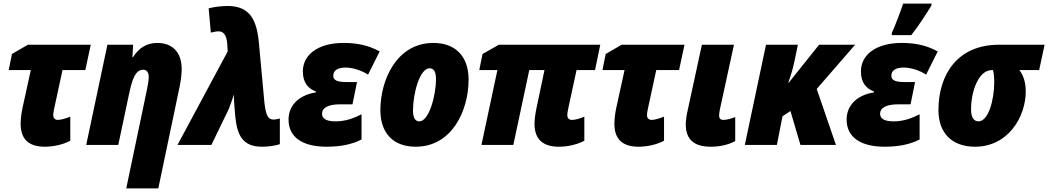

<svg xmlns="http://www.w3.org/2000/svg" viewBox="-20 -800 5787 1060"><path d="M227 10C276 10 329 -2 368 -23V-156C343 -146 317 -138 299 -138C285 -138 274 -147 274 -164C274 -176 277 -189 279 -200L325 -413H451L481 -553H134L46 -502L28 -413H150L104 -203C98 -175 94 -141 94 -116C94 -28 143 10 227 10Z M677 240H854L972 -323C979 -358 983 -391 983 -420C983 -512 931 -563 849 -563C791 -563 748 -537 714 -484H711L715 -553H573L456 0H633L692 -279C711 -370 730 -415 771 -415C789 -415 801 -401 801 -377C801 -356 796 -327 791 -304Z M1426 10C1465 10 1500 4 1525 -4V-146C1508 -141 1500 -140 1490 -140C1463 -140 1449 -156 1440 -231L1409 -567C1397 -692 1358 -767 1237 -767C1204 -767 1162 -762 1132 -754L1144 -620C1160 -624 1174 -627 1187 -627C1212 -627 1232 -609 1235 -552L1237 -516L960 0H1147L1243 -198C1244 -202 1268 -265 1272 -278C1271 -258 1273 -226 1275 -204L1279 -156C1289 -59 1316 10 1426 10Z M1783 10C1859 10 1925 -3 1976 -30V-169C1932 -147 1888 -130 1832 -130C1775 -130 1758 -149 1758 -172C1758 -208 1798 -224 1857 -224H1926L1951 -347H1894C1839 -347 1820 -358 1820 -382C1820 -412 1845 -427 1889 -427C1924 -427 1974 -413 2012 -388L2076 -516C2018 -548 1956 -563 1877 -563C1736 -563 1652 -498 1652 -406C1652 -344 1681 -311 1724 -295V-290C1620 -273 1573 -210 1573 -140C1573 -41 1652 10 1783 10Z M2275 10C2475 10 2567 -189 2567 -361C2567 -487 2496 -563 2373 -563C2170 -563 2080 -359 2080 -192C2080 -65 2151 10 2275 10ZM2295 -130C2272 -130 2260 -151 2260 -189C2260 -284 2297 -423 2352 -423C2375 -423 2387 -404 2387 -364C2387 -271 2348 -130 2295 -130Z M3065 10C3114 10 3167 -2 3206 -23V-156C3182 -146 3158 -138 3137 -138C3123 -138 3112 -147 3112 -164C3112 -176 3115 -189 3117 -200L3163 -413H3265L3294 -553H2734L2644 -502L2626 -413H2726L2638 0H2814L2902 -413H2986L2942 -204C2936 -176 2931 -141 2931 -116C2931 -28 2981 10 3065 10Z M3505 10C3554 10 3607 -2 3646 -23V-156C3621 -146 3595 -138 3577 -138C3563 -138 3552 -147 3552 -164C3552 -176 3555 -189 3557 -200L3603 -413H3729L3759 -553H3412L3324 -502L3306 -413H3428L3382 -203C3376 -175 3372 -141 3372 -116C3372 -28 3421 10 3505 10Z M3904 10C3952 10 4000 0 4039 -21V-154C4016 -144 3990 -138 3972 -138C3958 -138 3950 -148 3950 -161C3950 -172 3952 -181 3954 -194L4032 -553H3855L3777 -193C3771 -168 3766 -136 3766 -114C3766 -26 3816 10 3904 10Z M4092 0H4269L4300 -158L4344 -187L4399 0H4595L4489 -309L4701 -553H4502L4335 -344H4332C4344 -377 4356 -415 4364 -452L4385 -553H4209Z M4903 -606H5011C5052 -658 5091 -719 5122 -769L5123 -780H4966C4954 -742 4921 -655 4904 -619ZM4864 10C4940 10 5006 -3 5057 -30V-169C5013 -147 4969 -130 4913 -130C4856 -130 4839 -149 4839 -172C4839 -208 4879 -224 4938 -224H5007L5032 -347H4975C4920 -347 4901 -358 4901 -382C4901 -412 4926 -427 4970 -427C5005 -427 5055 -413 5093 -388L5157 -516C5099 -548 5037 -563 4958 -563C4817 -563 4733 -498 4733 -406C4733 -344 4762 -311 4805 -295V-290C4701 -273 4654 -210 4654 -140C4654 -41 4733 10 4864 10Z M5363 10C5546 10 5643 -155 5643 -295C5643 -348 5629 -385 5608 -413H5717L5747 -553H5495C5264 -553 5161 -386 5161 -192C5161 -63 5238 10 5363 10ZM5382 -130C5359 -130 5341 -149 5341 -195C5341 -298 5383 -413 5456 -413H5462C5466 -399 5469 -378 5469 -347C5469 -246 5436 -130 5382 -130Z"/></svg>

Font: Noto Sans UI SemiCondensed Black
Style: Italic
Weight: 900
Width: 4
Italic angle: -372°
Designer: Monotype Design Team
Foundry: Monotype Imaging Inc.
Version: Version 1.901